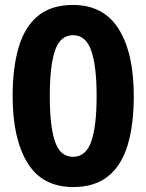

<svg xmlns="http://www.w3.org/2000/svg" viewBox="-20 -745 591 775"><path d="M275 10Q151 10 91 -87.5Q31 -185 31 -357Q31 -472 55.5 -554.5Q80 -637 133.5 -681Q187 -725 275 -725Q398 -725 459 -628Q520 -531 520 -357Q520 -242 495.5 -160Q471 -78 417 -34Q363 10 275 10ZM275 -112Q326 -112 348 -173Q370 -234 370 -357Q370 -480 348 -541.5Q326 -603 275 -603Q223 -603 202 -541Q181 -479 181 -357Q181 -235 202 -173.5Q223 -112 275 -112Z"/></svg>

Font: Noto Sans Gurmukhi UI
Style: Bold
Weight: 700
Designer: Jelle Bosma - Monotype Design Team
Foundry: Monotype Imaging Inc.
Version: Version 2.004; ttfautohint (v1.8.4.7-5d5b)